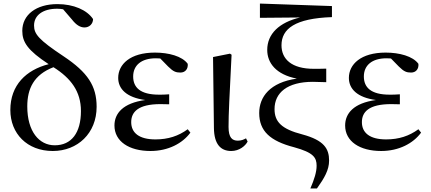

<svg xmlns="http://www.w3.org/2000/svg" viewBox="-20 -832 2417 1077"><path d="M276 15C415 15 522 -84 522 -233C522 -350 472 -426 337 -516C197 -609 171 -641 171 -689C171 -748 223 -783 300 -783C312 -783 323 -782 334 -780L384 -722C408 -691 431 -678 454 -678C482 -678 502 -699 502 -725C468 -776 393 -809 302 -809C183 -809 105 -749 105 -659C105 -595 136 -549 253 -472C127 -440 38 -355 38 -215C38 -83 132 15 276 15ZM280 -455C378 -393 434 -319 434 -209C434 -87 381 -17 287 -17C199 -17 133 -95 133 -235C133 -335 170 -413 280 -455Z M824 15C924 15 1004 -28 1048 -88L1033 -107C981 -69 923 -50 852 -50C760 -50 716 -87 716 -147C716 -203 754 -248 880 -248C891 -248 902 -248 929 -247V-303C905 -301 889 -301 872 -301C766 -301 727 -342 727 -403C727 -465 772 -505 854 -505L879 -504L923 -459C952 -430 967 -425 992 -425C1018 -425 1036 -444 1033 -474C1002 -517 926 -537 849 -537C710 -537 643 -471 643 -395C643 -334 689 -285 795 -271C670 -254 622 -196 622 -128C622 -39 704 15 824 15Z M1277 15C1322 15 1356 -13 1369 -38L1360 -56C1347 -49 1334 -43 1314 -43C1283 -43 1262 -59 1262 -120C1262 -196 1267 -284 1279 -525L1270 -531L1175 -512L1180 -114C1181 -23 1218 15 1277 15Z M1721 225H1758C1800 166 1826 121 1826 69C1826 2 1798 -45 1676 -78C1559 -108 1520 -149 1520 -220C1520 -312 1592 -373 1735 -373C1753 -373 1783 -372 1810 -371V-447C1787 -446 1756 -446 1740 -446C1615 -446 1559 -501 1559 -578C1559 -671 1636 -729 1842 -736V-798L1438 -812V-732L1663 -734C1546 -706 1479 -642 1479 -552C1479 -479 1528 -414 1645 -391C1495 -370 1434 -289 1434 -198C1434 -97 1495 -41 1630 -6C1739 24 1756 52 1756 98C1756 133 1743 174 1721 225Z M2118 15C2218 15 2298 -28 2342 -88L2327 -107C2275 -69 2217 -50 2146 -50C2054 -50 2010 -87 2010 -147C2010 -203 2048 -248 2174 -248C2185 -248 2196 -248 2223 -247V-303C2199 -301 2183 -301 2166 -301C2060 -301 2021 -342 2021 -403C2021 -465 2066 -505 2148 -505L2173 -504L2217 -459C2246 -430 2261 -425 2286 -425C2312 -425 2330 -444 2327 -474C2296 -517 2220 -537 2143 -537C2004 -537 1937 -471 1937 -395C1937 -334 1983 -285 2089 -271C1964 -254 1916 -196 1916 -128C1916 -39 1998 15 2118 15Z"/></svg>

Font: Noto Serif TC Medium
Style: Regular
Weight: 500
Designer: Ryoko NISHIZUKA 西塚涼子 (kana & ideographs); Frank Grießhammer (Latin, Greek & Cyrillic); Wenlong ZHANG 张文龙 (bopomofo); San
Foundry: Adobe
Version: Version 2.001;hotconv 1.1.0;makeotfexe 2.6.0